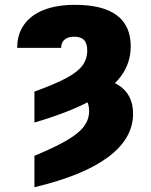

<svg xmlns="http://www.w3.org/2000/svg" viewBox="-20 -573 632 806"><path d="M124.5 -58.6V-188.5Q208.5 -218.8 256.8 -244.4Q305.2 -270 325.7 -297.6Q346.2 -325.2 346.2 -360.4Q346.2 -390.6 333 -404.8Q319.8 -418.9 291.5 -418.9Q273.9 -418.9 261.7 -413.3Q249.5 -407.7 243.2 -397.5Q236.8 -387.2 236.8 -372.1H52.2Q52.2 -428.7 80.8 -469.2Q109.4 -509.8 163.8 -531.2Q218.3 -552.7 294.4 -552.7Q411.6 -552.7 470.2 -509Q528.8 -465.3 528.8 -377.9Q528.8 -308.1 486.6 -251.5Q444.3 -194.8 355.2 -147.5Q266.1 -100.1 124.5 -58.6ZM282.7 -175.8 298.3 -246.1Q414.6 -254.9 476.6 -216.1Q538.6 -177.2 538.6 -95.7Q538.6 8.3 434.3 86.2Q330.1 164.1 124.5 212.9V81.1Q212.9 44.4 262.7 14.9Q312.5 -14.6 333.3 -43.5Q354 -72.3 354 -105.5Q354 -145 333.5 -163.8Q313 -182.6 282.7 -175.8Z"/></svg>

Font: Inter 24pt Black
Style: Regular
Weight: 900
Designer: Rasmus Andersson
Foundry: rsms
Version: Version 4.001;git-66647c0bb